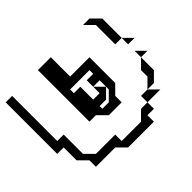

<svg xmlns="http://www.w3.org/2000/svg" viewBox="-136 -721 948 948"><g transform="rotate(-45 337.5 -247.5)"><path d="M585 -360V-495L540 -540H585L630 -495V-360ZM630 -315V-360L675 -315ZM630 -225V-270L675 -225ZM540 -90 585 -135V-180L630 -225V-135L585 -90ZM90 0V-45L45 -90V-180H0V-540H45V-225H90V-90L135 -45H270V0H405L450 -45H495V0H450V45H270L225 0ZM225 -180V-540H315V-405H450V-225L405 -180V-135H315L270 -180ZM495 -45V-90H540L585 -45ZM270 -225H315V-180H360L405 -225V-360H270ZM360 -289V-334H405V-289ZM270 -199V-334H315V-244H360V-289L405 -244L360 -199Z"/></g></svg>

Font: Rubik Iso
Style: Regular
Weight: 400
Designer: Hubert and Fischer, NaN
Foundry: Hubert and Fischer, NaN
Version: Version 2.200